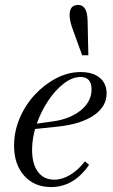

<svg xmlns="http://www.w3.org/2000/svg" viewBox="-20 -744 458 778"><path d="M187 14Q119 14 78 -32Q37 -78 37 -154Q37 -211 59.5 -264.5Q82 -318 121 -360Q160 -402 208 -427Q256 -452 307 -452Q356 -452 384 -429Q412 -406 412 -365Q412 -312 360 -276.5Q308 -241 215 -231L119 -221L122 -242L194 -252Q265 -262 308 -297.5Q351 -333 351 -382Q351 -432 306 -432Q273 -432 238.5 -405.5Q204 -379 175 -335.5Q146 -292 128 -240Q110 -188 110 -137Q110 -80 133.5 -48Q157 -16 200 -16Q232 -16 264.5 -35.5Q297 -55 324 -90L341 -76Q309 -30 270.5 -8Q232 14 187 14ZM313 -520 277 -619Q270 -637 266 -653.5Q262 -670 262 -683Q262 -702 270 -713Q278 -724 297 -724Q314 -724 324 -709.5Q334 -695 335 -659L338 -520Z"/></svg>

Font: Baskervville
Style: Italic
Weight: 400
Italic angle: -18°
Designer: ANRT
Foundry: ANRT
Version: Version 1.100